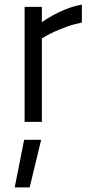

<svg xmlns="http://www.w3.org/2000/svg" viewBox="-20 -530 396 835"><path d="M87 -500H162V-434Q186 -450 213 -465Q236 -478 267.5 -490.5Q299 -503 336 -510V-432Q301 -425 269.5 -413.5Q238 -402 214 -391Q186 -378 162 -363V0H87ZM85 78H159L109 285H44Z"/></svg>

Font: TitilliumText22L 400 wt
Style: 400 wt
Weight: 400
Designer: Campivisivi
Foundry: Campivisivi
Version: 1.000